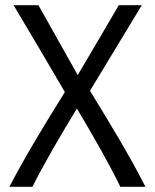

<svg xmlns="http://www.w3.org/2000/svg" viewBox="-20 -712 591 734"><path d="M536 2H440C398 -85 332 -200 274 -297C215 -201 147 -84 104 2H16C79 -119 153 -240 228 -360C164 -470 97 -583 32 -692H127L281 -418H273C327 -509 381 -601 434 -692H522L324 -365C400 -241 475 -118 536 2Z"/></svg>

Font: Repo Regular
Style: Regular
Weight: 400
Designer: Stefan Peev
Foundry: Context Ltd
Version: Version 1.502